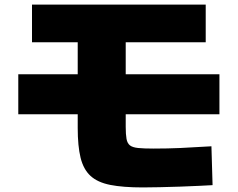

<svg xmlns="http://www.w3.org/2000/svg" viewBox="-20 -765 1040 840"><path d="M605 55Q518 55 462.5 44Q407 33 376 4.5Q345 -24 332.5 -75Q320 -126 320 -205V-580H120V-745H880V-580H530V-210Q530 -177 533.5 -157.5Q537 -138 548.5 -129Q560 -120 584.5 -117.5Q609 -115 652 -115Q712 -115 769 -117.5Q826 -120 905 -125L910 45Q891 46 852.5 48Q814 50 768 51.5Q722 53 678.5 54Q635 55 605 55ZM60 -265V-440H940V-265Z"/></svg>

Font: M PLUS 1 Black
Style: Regular
Weight: 900
Designer: Coji Morishita
Foundry: UNDERFOREST DESIGN
Version: Version 1.001